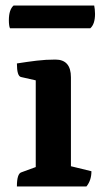

<svg xmlns="http://www.w3.org/2000/svg" viewBox="-20 -673 377 693"><path d="M41 0Q41 -46 57 -51L109 -70V-383L56 -395Q41 -398 41 -444Q79 -450 112 -454Q145 -458 180 -458Q236 -458 236 -394V-73L310 -55Q310 -22 292 0ZM306 -571H16Q12 -580 12 -600Q12 -638 29 -653H320Q321 -648 322 -640Q323 -632 323 -623Q323 -586 306 -571Z"/></svg>

Font: Petrona
Style: Bold
Weight: 700
Designer: Ringo R. Seeber
Foundry: Ringo R. Seeber
Version: Version 2.001; ttfautohint (v1.8.3)